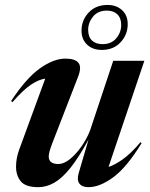

<svg xmlns="http://www.w3.org/2000/svg" viewBox="-20 -764 620 796"><path d="M306 -45.5 347 -185.5Q306.5 -111 272 -68Q237.5 -25 205 -6.5Q172.5 12 139 12Q86 12 66.2 -12.2Q46.5 -36.5 46.5 -73Q46.5 -108 59.5 -143.5L167.5 -438Q141 -434.5 109.2 -413.5Q77.5 -392.5 31.5 -340.5L26 -345Q88 -439.5 145 -480.2Q202 -521 251.5 -521Q291.5 -521 305.5 -503.2Q319.5 -485.5 303 -444L197.5 -172Q182 -132 182 -115.5Q182 -84 222 -84Q244.5 -84 269.5 -104Q294.5 -124 316.8 -155.5Q339 -187 353 -222L449.5 -512H578.5L430 -72Q455.5 -80 488.5 -103.2Q521.5 -126.5 562.5 -174.5L567 -170.5Q505.5 -70 449.5 -29Q393.5 12 346.5 12Q320.5 12 309.2 -2.8Q298 -17.5 306 -45.5ZM426 -743.5Q462.5 -743.5 486 -722Q509.5 -700.5 509.5 -664Q509.5 -620.5 480 -588.8Q450.5 -557 402 -557Q364.5 -557 341.2 -578.8Q318 -600.5 318 -637Q318 -680.5 347.5 -712Q377 -743.5 426 -743.5ZM405 -581Q442 -581 462.2 -605.5Q482.5 -630 482.5 -660.5Q482.5 -689 466.5 -704.5Q450.5 -720 423 -720Q386 -720 365.8 -695.2Q345.5 -670.5 345.5 -640.5Q345.5 -611.5 361.2 -596.2Q377 -581 405 -581Z"/></svg>

Font: Newsreader Display SemiBold
Style: Italic
Weight: 600
Italic angle: -17°
Designer: Hugues Gentile
Foundry: Production Type
Version: Version 1.001